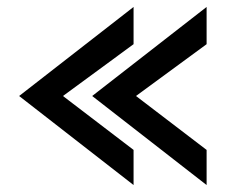

<svg xmlns="http://www.w3.org/2000/svg" viewBox="-20 -553 653 552"><path d="M35 -277 364 -21V-122L161 -277L364 -426V-533ZM245 -277 574 -21V-122L371 -277L574 -426V-533Z"/></svg>

Font: Charger Eco
Style: Regular
Weight: 1000
Designer: Jasper
Foundry: Cannot Into Space Fonts
Version: Version 1.1